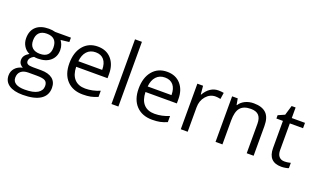

<svg xmlns="http://www.w3.org/2000/svg" viewBox="-97 -1319 3492 2119"><g transform="rotate(20 1649.0 -260.0)"><path d="M523.9 -535.2V-483.9L424.8 -472.2Q438.5 -455.1 449.2 -427.5Q460 -399.9 460 -365.2Q460 -286.6 406.2 -239.7Q352.5 -192.9 258.8 -192.9Q234.9 -192.9 213.9 -196.8Q162.1 -169.4 162.1 -127.9Q162.1 -106 180.2 -95.5Q198.2 -85 242.2 -85H336.9Q423.8 -85 470.5 -48.3Q517.1 -11.7 517.1 58.1Q517.1 147 445.8 193.6Q374.5 240.2 237.8 240.2Q132.8 240.2 75.9 201.2Q19 162.1 19 90.8Q19 42 50.3 6.3Q81.5 -29.3 138.2 -42Q117.7 -51.3 103.8 -70.8Q89.8 -90.3 89.8 -116.2Q89.8 -145.5 105.5 -167.5Q121.1 -189.5 154.8 -210Q113.3 -227.1 87.2 -268.1Q61 -309.1 61 -361.8Q61 -449.7 113.8 -497.3Q166.5 -544.9 263.2 -544.9Q305.2 -544.9 338.9 -535.2ZM97.2 89.8Q97.2 133.3 133.8 155.8Q170.4 178.2 238.8 178.2Q340.8 178.2 389.9 147.7Q439 117.2 439 64.9Q439 21.5 412.1 4.6Q385.3 -12.2 311 -12.2H213.9Q158.7 -12.2 127.9 14.2Q97.2 40.5 97.2 89.8ZM141.1 -363.8Q141.1 -307.6 172.9 -278.8Q204.6 -250 261.2 -250Q379.9 -250 379.9 -365.2Q379.9 -485.8 259.8 -485.8Q202.6 -485.8 171.9 -455.1Q141.1 -424.3 141.1 -363.8Z M859.9 9.8Q741.2 9.8 672.6 -62.5Q604 -134.8 604 -263.2Q604 -392.6 667.7 -468.8Q731.4 -544.9 838.9 -544.9Q939.5 -544.9 998 -478.8Q1056.6 -412.6 1056.6 -304.2V-252.9H688Q690.4 -158.7 735.6 -109.9Q780.8 -61 862.8 -61Q949.2 -61 1033.7 -97.2V-24.9Q990.7 -6.3 952.4 1.7Q914.1 9.8 859.9 9.8ZM837.9 -477.1Q773.4 -477.1 735.1 -435.1Q696.8 -393.1 689.9 -318.8H969.7Q969.7 -395.5 935.5 -436.3Q901.4 -477.1 837.9 -477.1Z M1275.9 0H1194.8V-759.8H1275.9Z M1673.8 9.8Q1555.2 9.8 1486.6 -62.5Q1418 -134.8 1418 -263.2Q1418 -392.6 1481.7 -468.8Q1545.4 -544.9 1652.8 -544.9Q1753.4 -544.9 1812 -478.8Q1870.6 -412.6 1870.6 -304.2V-252.9H1502Q1504.4 -158.7 1549.6 -109.9Q1594.7 -61 1676.8 -61Q1763.2 -61 1847.7 -97.2V-24.9Q1804.7 -6.3 1766.4 1.7Q1728 9.8 1673.8 9.8ZM1651.9 -477.1Q1587.4 -477.1 1549.1 -435.1Q1510.7 -393.1 1503.9 -318.8H1783.7Q1783.7 -395.5 1749.5 -436.3Q1715.3 -477.1 1651.9 -477.1Z M2252.9 -544.9Q2288.6 -544.9 2316.9 -539.1L2305.7 -463.9Q2272.5 -471.2 2247.1 -471.2Q2182.1 -471.2 2136 -418.5Q2089.8 -365.7 2089.8 -287.1V0H2008.8V-535.2H2075.7L2085 -436H2088.9Q2118.7 -488.3 2160.6 -516.6Q2202.6 -544.9 2252.9 -544.9Z M2783.2 0V-346.2Q2783.2 -411.6 2753.4 -443.8Q2723.6 -476.1 2660.2 -476.1Q2576.2 -476.1 2537.1 -430.7Q2498 -385.3 2498 -280.8V0H2417V-535.2H2482.9L2496.1 -461.9H2500Q2524.9 -501.5 2569.8 -523.2Q2614.7 -544.9 2669.9 -544.9Q2766.6 -544.9 2815.4 -498.3Q2864.3 -451.7 2864.3 -349.1V0Z M3203.6 -57.1Q3225.1 -57.1 3245.1 -60.3Q3265.1 -63.5 3276.9 -66.9V-4.9Q3263.7 1.5 3238 5.6Q3212.4 9.8 3191.9 9.8Q3036.6 9.8 3036.6 -153.8V-472.2H2960V-511.2L3036.6 -544.9L3070.8 -659.2H3117.7V-535.2H3272.9V-472.2H3117.7V-157.2Q3117.7 -108.9 3140.6 -83Q3163.6 -57.1 3203.6 -57.1Z"/></g></svg>

Font: f02954597
Style: Regular
Weight: 400
Foundry: Ascender Corporation
Version: Version 1.10